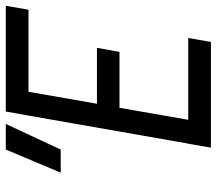

<svg xmlns="http://www.w3.org/2000/svg" viewBox="-62 -671 733 649"><g transform="rotate(-90 304.5 -346.5)"><path d="M129.9 0 143.1 -76.7H143.6L238.3 -616.7L252 -693.4H609.4L596.2 -616.7H318.8L278.3 -385.3H467.3L453.6 -309.1H264.6L224.1 -76.7H500.5L487.3 0ZM45.4 -507.8 123.5 -693.4H210L123.5 -507.8Z"/></g></svg>

Font: Cascadia Mono PL SemiLight
Style: Italic
Weight: 350
Italic angle: -10°
Monospace: yes
Designer: Aaron Bell
Foundry: Saja Typeworks
Version: Version 2404.023; ttfautohint (v1.8.4)